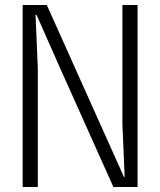

<svg xmlns="http://www.w3.org/2000/svg" viewBox="-20 -747 640 767"><path d="M70.5 0V-727H167L380.5 -251L475.5 -39.5H478L469 -251V-727H529.5V0H433L220 -475L126 -687.5H122L131 -475V0Z"/></svg>

Font: Spline Sans Mono Light
Style: Regular
Weight: 300
Monospace: yes
Version: Version 1.004